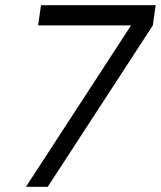

<svg xmlns="http://www.w3.org/2000/svg" viewBox="-20 -720 620 740"><path d="M127 -622H485L80 0H164L569 -622L580 -700H138Z"/></svg>

Font: Unageo
Style: Regular-Italic
Weight: 400
Designer: Richard Sepsi
Foundry: Richard Sepsi
Version: Version 2.000